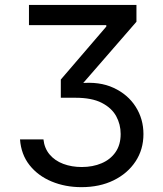

<svg xmlns="http://www.w3.org/2000/svg" viewBox="-20 -566 660 777"><path d="M309.6 191.4Q244.1 191.4 189 168.5Q133.8 145.5 99.6 102.3Q65.4 59.1 61 -2H155.8Q159.7 34.2 180.9 59.3Q202.1 84.5 236.1 97.2Q270 109.9 311 109.9Q355.5 109.9 391.1 94.7Q426.8 79.6 447.5 49.8Q468.3 20 468.3 -23.9Q468.3 -63 450 -96.2Q431.6 -129.4 391.6 -149.9Q351.6 -170.4 285.6 -170.4H226.1V-244.1L410.2 -458.5V-464.4H97.2V-545.9H532.2V-478L302.7 -213.9V-229Q382.3 -237.3 439.9 -210.4Q497.6 -183.6 529.1 -134Q560.5 -84.5 560.5 -23.4Q560.5 39.1 528.3 87.6Q496.1 136.2 439.7 163.8Q383.3 191.4 309.6 191.4Z"/></svg>

Font: Adwaita Sans
Style: Regular
Weight: 400
Designer: Rasmus Andersson
Foundry: rsms
Version: Version 4.001;git-9221beed3